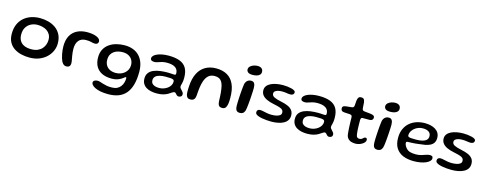

<svg xmlns="http://www.w3.org/2000/svg" viewBox="-29 -1453 6294 2490"><g transform="rotate(15 3118.0 -208.0)"><path d="M315.5 26.5Q257.5 26.5 203.8 13.5Q150 0.5 107.8 -28Q65.5 -56.5 41 -102.2Q16.5 -148 16.5 -214Q16.5 -286.5 40.2 -340.8Q64 -395 106 -431.2Q148 -467.5 203.2 -485.8Q258.5 -504 321.5 -504Q378.5 -504 433 -489.5Q487.5 -475 531 -444Q574.5 -413 600.2 -363.8Q626 -314.5 626 -245Q626 -192.5 604.8 -144Q583.5 -95.5 543.2 -57.2Q503 -19 445.8 3.8Q388.5 26.5 315.5 26.5ZM311 -84Q362 -84 397.5 -99.8Q433 -115.5 455.2 -141.2Q477.5 -167 487.8 -197.5Q498 -228 498 -258Q498 -300 481.8 -329.2Q465.5 -358.5 438.8 -376.5Q412 -394.5 379 -402.8Q346 -411 311.5 -411Q266.5 -411 226.5 -391.8Q186.5 -372.5 161.8 -333.8Q137 -295 137 -236Q137 -188 156.8 -153.8Q176.5 -119.5 215.5 -101.8Q254.5 -84 311 -84Z M808 13Q793.5 13 782 7.2Q770.5 1.5 761.2 -8.5Q752 -18.5 744.5 -32Q735.5 -51 728 -76Q720.5 -101 715.2 -128.2Q710 -155.5 707.5 -182.5Q705 -209.5 705 -232.5Q705 -314 735.5 -370.5Q766 -427 823.5 -456.5Q881 -486 961.5 -486Q995.5 -486 1026.8 -481Q1058 -476 1082.5 -466.2Q1107 -456.5 1121.2 -442.2Q1135.5 -428 1135.5 -409.5Q1135.5 -394.5 1129 -385.2Q1122.5 -376 1112.2 -372Q1102 -368 1091 -368Q1068 -368 1040.8 -375.8Q1013.5 -383.5 970 -383.5Q904.5 -383.5 871.8 -343Q839 -302.5 839 -233Q839 -208 841.5 -184.8Q844 -161.5 847.5 -140.2Q851 -119 854.5 -101Q858 -83 860.2 -69Q862.5 -55 862.5 -46Q862.5 -15 848.8 -1Q835 13 808 13Z M1426 221Q1364 221 1319.5 211.8Q1275 202.5 1246.8 188.2Q1218.5 174 1205.2 157.8Q1192 141.5 1192 127Q1192 114 1200.2 105.2Q1208.5 96.5 1222.2 92Q1236 87.5 1253.5 87.5Q1267.5 87.5 1286.2 93.5Q1305 99.5 1329.2 107.2Q1353.5 115 1384.2 120.5Q1415 126 1452.5 124.5Q1493 124 1521 109.5Q1549 95 1566.5 71.2Q1584 47.5 1592 19.8Q1600 -8 1600 -36Q1600 -41 1599.2 -44.5Q1598.5 -48 1597 -50.2Q1595.5 -52.5 1592.5 -52.5Q1587 -52.5 1574.8 -42.2Q1562.5 -32 1541.8 -19Q1521 -6 1490.2 4.2Q1459.5 14.5 1417.5 14.5Q1338.5 14.5 1285 -12Q1231.5 -38.5 1204.2 -88.2Q1177 -138 1177 -207.5Q1177 -270 1201 -315.2Q1225 -360.5 1266.8 -390Q1308.5 -419.5 1361.8 -433.5Q1415 -447.5 1473 -447.5Q1536 -447.5 1586 -428.2Q1636 -409 1670.8 -372Q1705.5 -335 1723.8 -282.2Q1742 -229.5 1742 -162.5Q1742 -62.5 1721.8 10Q1701.5 82.5 1661.8 129.2Q1622 176 1563 198.5Q1504 221 1426 221ZM1448.5 -70.5Q1483 -70.5 1513.5 -81.2Q1544 -92 1567 -111.8Q1590 -131.5 1603.2 -158.5Q1616.5 -185.5 1616.5 -218Q1616.5 -257.5 1599.2 -288.2Q1582 -319 1549.5 -336.8Q1517 -354.5 1470 -354.5Q1442 -354.5 1412 -347.8Q1382 -341 1356.5 -324.2Q1331 -307.5 1315.2 -279Q1299.5 -250.5 1299.5 -207Q1299.5 -166 1317.8 -135Q1336 -104 1369.5 -87.2Q1403 -70.5 1448.5 -70.5Z M2029.5 48.5Q1989 48.5 1952.8 40.5Q1916.5 32.5 1888.5 15Q1860.5 -2.5 1844.5 -30.5Q1828.5 -58.5 1828.5 -99Q1828.5 -145 1851 -174.5Q1873.5 -204 1912.2 -220.8Q1951 -237.5 1999.5 -244Q2048 -250.5 2100 -250.5Q2116 -250.5 2132.5 -249.5Q2149 -248.5 2163.8 -247.5Q2178.5 -246.5 2188 -246.5Q2201 -246.5 2205.5 -250.8Q2210 -255 2210 -265.5Q2210 -285 2205.2 -300Q2200.5 -315 2191.5 -326.5Q2182.5 -338 2170 -346Q2150 -359.5 2121.8 -365.2Q2093.5 -371 2061 -371Q2022.5 -371 1992.8 -363Q1963 -355 1940 -346.5Q1917 -338 1898 -338Q1872 -338 1858 -346.5Q1844 -355 1844 -374Q1844 -393.5 1860.5 -410Q1877 -426.5 1906.2 -439Q1935.5 -451.5 1974.2 -458.5Q2013 -465.5 2057 -465.5Q2145.5 -465.5 2205.2 -443.2Q2265 -421 2295 -371.2Q2325 -321.5 2325 -237.5Q2325 -212.5 2322.5 -194Q2320 -175.5 2316.2 -161.8Q2312.5 -148 2310 -138Q2307.5 -128 2307.5 -119.5Q2307.5 -107.5 2315.2 -96.8Q2323 -86 2333.8 -75.5Q2344.5 -65 2352.5 -53.2Q2360.5 -41.5 2360.5 -27Q2360.5 -5.5 2346.5 4Q2332.5 13.5 2315.5 13.5Q2300 13.5 2289.8 3.2Q2279.5 -7 2271.2 -17Q2263 -27 2251 -27Q2244 -27 2235.8 -23Q2227.5 -19 2215.5 -10.5Q2200.5 0.5 2177.2 14.2Q2154 28 2118 38.2Q2082 48.5 2029.5 48.5ZM2043 -28Q2074 -28 2103 -37.8Q2132 -47.5 2155 -64.8Q2178 -82 2191.5 -105.2Q2205 -128.5 2205 -155.5Q2205 -172.5 2193.8 -180Q2182.5 -187.5 2157 -189.5Q2131.5 -191.5 2089.5 -191.5Q2048 -191.5 2012.5 -183.2Q1977 -175 1955.5 -155.8Q1934 -136.5 1934 -103.5Q1934 -78 1947 -61.5Q1960 -45 1984.5 -36.5Q2009 -28 2043 -28Z M2470.5 11Q2447 11 2433.5 -1.5Q2420 -14 2414 -42Q2412 -55 2411.5 -71.5Q2411 -88 2411.5 -109Q2412 -130 2414 -155Q2420 -254.5 2454.5 -323.8Q2489 -393 2550.5 -429.2Q2612 -465.5 2697 -465.5Q2782.5 -465.5 2843.5 -431Q2904.5 -396.5 2937 -325Q2969.5 -253.5 2969.5 -142.5Q2969.5 -122.5 2968.8 -105.5Q2968 -88.5 2966.5 -74.5Q2965 -60.5 2962 -49Q2954.5 -17 2939.8 -3Q2925 11 2901.5 11Q2877.5 11 2865 3Q2852.5 -5 2847 -21Q2841.5 -37 2839.5 -60.5Q2838 -98 2836.8 -126.8Q2835.5 -155.5 2833.2 -178.2Q2831 -201 2828 -220.8Q2825 -240.5 2820.5 -260.5Q2809 -311.5 2782 -338Q2755 -364.5 2701.5 -364.5Q2650 -364.5 2618.8 -336Q2587.5 -307.5 2570.5 -257.5Q2563 -236.5 2558 -213.5Q2553 -190.5 2549.8 -166Q2546.5 -141.5 2544.2 -114.5Q2542 -87.5 2540 -58Q2537.5 -30 2528 -15Q2518.5 0 2504 5.5Q2489.5 11 2470.5 11Z M3138 13.5Q3114.5 13.5 3100.8 4.2Q3087 -5 3081.5 -25.2Q3076 -45.5 3076 -76.5Q3076 -93.5 3076.8 -117.5Q3077.5 -141.5 3079 -169.8Q3080.5 -198 3082.5 -227Q3084.5 -256 3087 -282.8Q3089.5 -309.5 3092 -331Q3094.5 -352.5 3097 -365.5Q3107 -397 3126.8 -412.5Q3146.5 -428 3176.5 -428Q3205 -428 3218 -406.5Q3231 -385 3231 -344.5Q3231 -329.5 3230 -304Q3229 -278.5 3227 -247.5Q3225 -216.5 3222.8 -184Q3220.5 -151.5 3217.2 -121.8Q3214 -92 3211 -69.2Q3208 -46.5 3204 -35Q3194 -8 3177.8 2.8Q3161.5 13.5 3138 13.5ZM3172 -505.5Q3125 -505.5 3107.5 -521.5Q3090 -537.5 3090 -557.5Q3090 -583 3108.5 -600.2Q3127 -617.5 3154 -626.5Q3181 -635.5 3208 -635.5Q3227.5 -635.5 3244 -629Q3260.5 -622.5 3270.2 -609Q3280 -595.5 3280 -573.5Q3280 -549.5 3265 -534.5Q3250 -519.5 3225.5 -512.5Q3201 -505.5 3172 -505.5Z M3562 17Q3531 17 3497.5 14.2Q3464 11.5 3434.5 6Q3405 0.5 3384.5 -7.5Q3366 -15 3354.2 -24.5Q3342.5 -34 3342.5 -51.5Q3342.5 -71 3354 -81.2Q3365.5 -91.5 3387.5 -91.5Q3403 -91.5 3426.2 -86.2Q3449.5 -81 3479 -75.2Q3508.5 -69.5 3541.5 -69.5Q3574 -69.5 3603.5 -75.2Q3633 -81 3651.5 -94.5Q3670 -108 3670 -131.5Q3670 -153 3658.2 -166.5Q3646.5 -180 3617.5 -190Q3588.5 -200 3536 -210.5Q3478.5 -222 3438.8 -240.5Q3399 -259 3378.2 -286.2Q3357.5 -313.5 3357.5 -351.5Q3357.5 -384.5 3376.2 -408.8Q3395 -433 3427.5 -448.8Q3460 -464.5 3501.8 -472.2Q3543.5 -480 3589.5 -480Q3617.5 -480 3646.8 -476.8Q3676 -473.5 3701.2 -467.2Q3726.5 -461 3742 -451.2Q3757.5 -441.5 3757.5 -428Q3757.5 -413.5 3750.5 -404.5Q3743.5 -395.5 3732.2 -391.5Q3721 -387.5 3707.5 -387.5Q3686 -387.5 3658.2 -392.5Q3630.5 -397.5 3598 -397.5Q3569.5 -397.5 3545 -391.8Q3520.5 -386 3505.8 -373.8Q3491 -361.5 3491 -341.5Q3491 -312 3523.2 -296Q3555.5 -280 3618 -267Q3676 -255.5 3714.2 -237.8Q3752.5 -220 3772 -192.8Q3791.5 -165.5 3791.5 -125Q3791.5 -86.5 3773 -59.5Q3754.5 -32.5 3722.5 -15.8Q3690.5 1 3649 9Q3607.5 17 3562 17Z M4049.5 48.5Q4009 48.5 3972.8 40.5Q3936.5 32.5 3908.5 15Q3880.5 -2.5 3864.5 -30.5Q3848.5 -58.5 3848.5 -99Q3848.5 -145 3871 -174.5Q3893.5 -204 3932.2 -220.8Q3971 -237.5 4019.5 -244Q4068 -250.5 4120 -250.5Q4136 -250.5 4152.5 -249.5Q4169 -248.5 4183.8 -247.5Q4198.5 -246.5 4208 -246.5Q4221 -246.5 4225.5 -250.8Q4230 -255 4230 -265.5Q4230 -285 4225.2 -300Q4220.5 -315 4211.5 -326.5Q4202.5 -338 4190 -346Q4170 -359.5 4141.8 -365.2Q4113.5 -371 4081 -371Q4042.5 -371 4012.8 -363Q3983 -355 3960 -346.5Q3937 -338 3918 -338Q3892 -338 3878 -346.5Q3864 -355 3864 -374Q3864 -393.5 3880.5 -410Q3897 -426.5 3926.2 -439Q3955.5 -451.5 3994.2 -458.5Q4033 -465.5 4077 -465.5Q4165.5 -465.5 4225.2 -443.2Q4285 -421 4315 -371.2Q4345 -321.5 4345 -237.5Q4345 -212.5 4342.5 -194Q4340 -175.5 4336.2 -161.8Q4332.5 -148 4330 -138Q4327.5 -128 4327.5 -119.5Q4327.5 -107.5 4335.2 -96.8Q4343 -86 4353.8 -75.5Q4364.5 -65 4372.5 -53.2Q4380.5 -41.5 4380.5 -27Q4380.5 -5.5 4366.5 4Q4352.5 13.5 4335.5 13.5Q4320 13.5 4309.8 3.2Q4299.5 -7 4291.2 -17Q4283 -27 4271 -27Q4264 -27 4255.8 -23Q4247.5 -19 4235.5 -10.5Q4220.5 0.5 4197.2 14.2Q4174 28 4138 38.2Q4102 48.5 4049.5 48.5ZM4063 -28Q4094 -28 4123 -37.8Q4152 -47.5 4175 -64.8Q4198 -82 4211.5 -105.2Q4225 -128.5 4225 -155.5Q4225 -172.5 4213.8 -180Q4202.5 -187.5 4177 -189.5Q4151.5 -191.5 4109.5 -191.5Q4068 -191.5 4032.5 -183.2Q3997 -175 3975.5 -155.8Q3954 -136.5 3954 -103.5Q3954 -78 3967 -61.5Q3980 -45 4004.5 -36.5Q4029 -28 4063 -28Z M4687 10.5Q4660 10.5 4632.8 2.5Q4605.5 -5.5 4586.2 -27.8Q4567 -50 4563.5 -91Q4562 -105.5 4560.5 -124Q4559 -142.5 4557.8 -163.8Q4556.5 -185 4555.8 -207.8Q4555 -230.5 4554.2 -254.2Q4553.5 -278 4553.5 -301.5Q4553 -324 4545.2 -331Q4537.5 -338 4521.5 -339.5Q4512 -340.5 4497.2 -341Q4482.5 -341.5 4467 -342.5Q4451.5 -343.5 4439.5 -344.5Q4420 -346.5 4410 -357.2Q4400 -368 4400 -388Q4400 -401.5 4405.8 -408.8Q4411.5 -416 4422.2 -420Q4433 -424 4446.5 -425.5Q4473 -428 4490.2 -430Q4507.5 -432 4522.5 -433.5Q4538.5 -435.5 4545.2 -442Q4552 -448.5 4554 -466Q4555 -476.5 4555.8 -490.5Q4556.5 -504.5 4557.8 -518.2Q4559 -532 4560.5 -542Q4566 -566.5 4576 -578Q4586 -589.5 4608 -589.5Q4626 -589.5 4636.2 -583.8Q4646.5 -578 4651.5 -566Q4656.5 -554 4659.5 -535Q4660.5 -519.5 4661.2 -507.5Q4662 -495.5 4662.5 -485.8Q4663 -476 4663.8 -468Q4664.5 -460 4665.5 -452Q4667 -437.5 4675 -431.2Q4683 -425 4698.5 -423.5Q4712 -422 4728.2 -420.2Q4744.5 -418.5 4759.8 -417.2Q4775 -416 4785 -414Q4805.5 -411.5 4820 -403Q4834.5 -394.5 4834.5 -375Q4834.5 -357 4823 -346.8Q4811.5 -336.5 4791.5 -335Q4761 -334.5 4735 -334.8Q4709 -335 4694.5 -334.5Q4683 -333.5 4676.8 -327.8Q4670.5 -322 4669.5 -298.5Q4669.5 -279.5 4669.8 -259.5Q4670 -239.5 4670.5 -219.5Q4671 -199.5 4672 -180.2Q4673 -161 4674.5 -144Q4676 -127 4678 -113Q4682 -83.5 4692.8 -73.5Q4703.5 -63.5 4721.5 -63.5Q4743 -63.5 4755.2 -72.2Q4767.5 -81 4776.2 -90Q4785 -99 4796 -99Q4808.5 -99 4814.2 -92.2Q4820 -85.5 4820 -72.5Q4820 -56 4808.2 -41.2Q4796.5 -26.5 4777.2 -14.8Q4758 -3 4734.5 3.8Q4711 10.5 4687 10.5Z M4985.5 13.5Q4962 13.5 4948.2 4.2Q4934.5 -5 4929 -25.2Q4923.5 -45.5 4923.5 -76.5Q4923.5 -93.5 4924.2 -117.5Q4925 -141.5 4926.5 -169.8Q4928 -198 4930 -227Q4932 -256 4934.5 -282.8Q4937 -309.5 4939.5 -331Q4942 -352.5 4944.5 -365.5Q4954.5 -397 4974.2 -412.5Q4994 -428 5024 -428Q5052.5 -428 5065.5 -406.5Q5078.5 -385 5078.5 -344.5Q5078.5 -329.5 5077.5 -304Q5076.5 -278.5 5074.5 -247.5Q5072.5 -216.5 5070.2 -184Q5068 -151.5 5064.8 -121.8Q5061.5 -92 5058.5 -69.2Q5055.5 -46.5 5051.5 -35Q5041.5 -8 5025.2 2.8Q5009 13.5 4985.5 13.5ZM5019.5 -505.5Q4972.5 -505.5 4955 -521.5Q4937.5 -537.5 4937.5 -557.5Q4937.5 -583 4956 -600.2Q4974.5 -617.5 5001.5 -626.5Q5028.5 -635.5 5055.5 -635.5Q5075 -635.5 5091.5 -629Q5108 -622.5 5117.8 -609Q5127.5 -595.5 5127.5 -573.5Q5127.5 -549.5 5112.5 -534.5Q5097.5 -519.5 5073 -512.5Q5048.5 -505.5 5019.5 -505.5Z M5479 34.5Q5395 34.5 5333.5 9Q5272 -16.5 5238.5 -69.8Q5205 -123 5205 -205.5Q5205 -274 5227.8 -325.2Q5250.5 -376.5 5290.5 -411Q5330.5 -445.5 5383 -462.8Q5435.5 -480 5495 -480Q5535.5 -480 5571.8 -471.5Q5608 -463 5636.2 -445.2Q5664.5 -427.5 5680.5 -400Q5696.5 -372.5 5696.5 -334.5Q5696.5 -294 5679.5 -268.8Q5662.5 -243.5 5633 -229.2Q5603.5 -215 5566.2 -208.2Q5529 -201.5 5488.5 -198Q5468 -194.5 5440 -192.2Q5412 -190 5385.8 -188.8Q5359.5 -187.5 5345 -187.5Q5330 -187.5 5324.5 -183.5Q5319 -179.5 5319 -169Q5319 -156.5 5326 -139.8Q5333 -123 5346 -107Q5370 -77.5 5401.8 -67.8Q5433.5 -58 5480 -58Q5520.5 -58 5554 -67.8Q5587.5 -77.5 5614.2 -87.2Q5641 -97 5662.5 -97Q5682 -97 5693.2 -89.8Q5704.5 -82.5 5704.5 -61.5Q5704.5 -42.5 5687.2 -25Q5670 -7.5 5639.5 5.8Q5609 19 5568 26.8Q5527 34.5 5479 34.5ZM5439.5 -243.5Q5480 -243.5 5515 -251.2Q5550 -259 5571.8 -277.8Q5593.5 -296.5 5593.5 -329.5Q5593.5 -368.5 5565 -388.2Q5536.5 -408 5485 -408Q5454.5 -408 5425.5 -397.2Q5396.5 -386.5 5374 -367.5Q5351.5 -348.5 5338 -324.5Q5324.5 -300.5 5324.5 -273Q5324.5 -259 5335.8 -252.8Q5347 -246.5 5372.2 -245Q5397.5 -243.5 5439.5 -243.5Z M5982.5 17Q5951.5 17 5918 14.2Q5884.5 11.5 5855 6Q5825.5 0.5 5805 -7.5Q5786.5 -15 5774.8 -24.5Q5763 -34 5763 -51.5Q5763 -71 5774.5 -81.2Q5786 -91.5 5808 -91.5Q5823.5 -91.5 5846.8 -86.2Q5870 -81 5899.5 -75.2Q5929 -69.5 5962 -69.5Q5994.5 -69.5 6024 -75.2Q6053.5 -81 6072 -94.5Q6090.5 -108 6090.5 -131.5Q6090.5 -153 6078.8 -166.5Q6067 -180 6038 -190Q6009 -200 5956.5 -210.5Q5899 -222 5859.2 -240.5Q5819.5 -259 5798.8 -286.2Q5778 -313.5 5778 -351.5Q5778 -384.5 5796.8 -408.8Q5815.5 -433 5848 -448.8Q5880.5 -464.5 5922.2 -472.2Q5964 -480 6010 -480Q6038 -480 6067.2 -476.8Q6096.5 -473.5 6121.8 -467.2Q6147 -461 6162.5 -451.2Q6178 -441.5 6178 -428Q6178 -413.5 6171 -404.5Q6164 -395.5 6152.8 -391.5Q6141.5 -387.5 6128 -387.5Q6106.5 -387.5 6078.8 -392.5Q6051 -397.5 6018.5 -397.5Q5990 -397.5 5965.5 -391.8Q5941 -386 5926.2 -373.8Q5911.5 -361.5 5911.5 -341.5Q5911.5 -312 5943.8 -296Q5976 -280 6038.5 -267Q6096.5 -255.5 6134.8 -237.8Q6173 -220 6192.5 -192.8Q6212 -165.5 6212 -125Q6212 -86.5 6193.5 -59.5Q6175 -32.5 6143 -15.8Q6111 1 6069.5 9Q6028 17 5982.5 17Z"/></g></svg>

Font: Gluten
Style: Regular
Weight: 400
Designer: Tyler Finck
Foundry: Etcetera Type Company
Version: Version 1.300